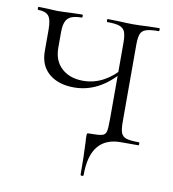

<svg xmlns="http://www.w3.org/2000/svg" viewBox="-73 -533 682 755"><g transform="rotate(10 267.5 -155.5)"><path d="M295 22Q294 13 294 0Q294 -9 295 -10.5Q296 -12 303 -12Q341 -12 354 -15.5Q367 -19 370.5 -31.5Q374 -44 374 -81V-385Q374 -415 368.5 -429.5Q363 -444 347 -450Q331 -456 297 -456Q295 -456 295 -462Q295 -468 297 -468L339 -467Q377 -465 400 -465Q421 -465 459 -467L503 -468Q505 -468 505 -462Q505 -456 503 -456Q469 -456 452.5 -450.5Q436 -445 430.5 -431Q425 -417 425 -387V-81Q425 -50 430.5 -36Q436 -22 451.5 -17Q467 -12 502 -12Q504 -12 504 -6Q504 0 502 0H432Q310 0 310 152Q310 157 304 157Q298 157 298 152Q298 82 295 22ZM75 -301V-387Q75 -428 62.5 -442Q50 -456 21 -456Q19 -456 19 -462Q19 -468 21 -468L56 -467Q86 -465 99 -465Q116 -465 154 -467L195 -468Q198 -468 198 -462Q198 -456 195 -456Q157 -456 141 -441Q125 -426 125 -385V-323Q125 -271 157.5 -241.5Q190 -212 243 -212Q286 -212 324 -232.5Q362 -253 391 -289L395 -277Q351 -226 306.5 -203Q262 -180 212 -180Q150 -180 112.5 -211.5Q75 -243 75 -301Z"/></g></svg>

Font: Cormorant Unicase Light
Style: Regular
Weight: 300
Designer: Christian Thalmann (Catharsis Fonts)
Foundry: Catharsis Fonts
Version: Version 4.000